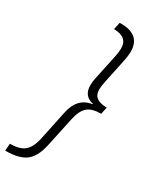

<svg xmlns="http://www.w3.org/2000/svg" viewBox="-282 -776 815 997"><g transform="rotate(30 125.0 -278.0)"><path d="M-57 158Q19 158 59 129Q99 100 116 25L155 -157Q167 -212 193.5 -234.5Q220 -257 274 -257L283 -299Q202 -299 202 -360Q202 -381 208 -409L239 -556Q246 -590 246 -612Q246 -714 129 -714H121L112 -671Q194 -670 194 -603Q194 -582 189 -557L157 -406Q151 -381 151 -357Q151 -293 211 -280V-278Q126 -265 106 -168L68 13Q56 67 28 91Q0 115 -59 115L-62 158Z"/></g></svg>

Font: Noto Sans Display Condensed Light
Style: Italic
Weight: 300
Width: 3
Designer: Monotype Design team
Foundry: Monotype Imaging Inc.
Version: 1.000